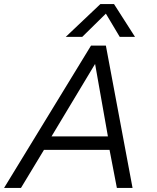

<svg xmlns="http://www.w3.org/2000/svg" viewBox="-20 -923 771 943"><path d="M473 -903H540L643 -742H568L500 -856L384 -742H303ZM427 -699H500L631 0H554L518 -187H196L83 0H0ZM510 -253 447 -609 233 -253Z"/></svg>

Font: Prompt Light
Style: Italic
Weight: 300
Italic angle: -12°
Designer: Katatrad Team
Foundry: CadsonDemak
Version: Version 1.000